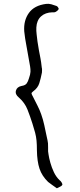

<svg xmlns="http://www.w3.org/2000/svg" viewBox="-20 -816 427 1030"><path d="M285 194Q271 184 259.5 176Q248 168 238 160Q205 128 192 89Q179 50 178 -10Q178 -40 176 -61.5Q174 -83 168.5 -104Q163 -125 154 -153Q142 -191 127.5 -228Q113 -265 81 -293Q60 -310 65.5 -330Q71 -350 96 -355Q116 -358 123.5 -369Q131 -380 135 -395Q143 -417 143.5 -431Q144 -445 141.5 -459.5Q139 -474 135 -496Q129 -534 121.5 -572Q114 -610 110 -648Q106 -706 135 -746.5Q164 -787 227 -795Q241 -797 255.5 -793Q270 -789 283 -784Q287 -783 291 -777Q295 -771 295 -768Q291 -759 278 -752Q275 -750 270 -750Q265 -750 261 -750Q223 -749 200 -728Q177 -707 175 -669Q174 -651 176.5 -632Q179 -613 181 -594Q185 -566 189 -545Q193 -524 197 -503.5Q201 -483 204 -454Q206 -447 205.5 -439.5Q205 -432 205 -427Q199 -396 191 -370Q183 -344 158 -326Q149 -319 149 -315Q149 -311 159 -293Q170 -271 181.5 -248.5Q193 -226 201 -203Q211 -175 217.5 -145Q224 -115 230 -86Q233 -71 235 -63Q237 -55 237.5 -47Q238 -39 238 -24V-4Q238 -4 240.5 13.5Q243 31 250 56.5Q257 82 269 107.5Q281 133 300 151Q306 155 311 163.5Q316 172 314 176Q311 182 302.5 185.5Q294 189 285 194Z"/></svg>

Font: Mynerve
Style: Regular
Weight: 400
Designer: Carolina Short
Foundry: Carolina Short
Version: Version 1.000; ttfautohint (v1.8.4.7-5d5b)